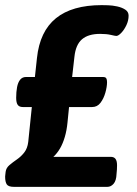

<svg xmlns="http://www.w3.org/2000/svg" viewBox="-21 -728 532 748"><path d="M375 -708Q383 -708 400 -707.5Q417 -707 435.5 -703Q454 -699 467 -690.5Q480 -682 480 -667Q480 -648 471.5 -630Q463 -612 451.5 -600Q440 -588 432 -588Q428 -588 411 -592Q394 -596 369 -596Q323 -596 298.5 -575Q274 -554 269 -507L260 -428H380Q390 -428 393 -423Q396 -418 396 -408Q396 -390 389.5 -367Q383 -344 370.5 -327.5Q358 -311 338 -311H248L242 -251Q239 -220 231.5 -194.5Q224 -169 213 -150Q202 -131 187 -117H410Q423 -117 429 -109Q435 -101 435 -84Q435 -77 434.5 -67.5Q434 -58 433 -50Q432 -24 421.5 -12Q411 0 397 0H34Q12 0 5.5 -9.5Q-1 -19 -1 -40Q-1 -42 -0.5 -45.5Q0 -49 1 -59Q3 -74 16 -85Q29 -96 45 -107Q61 -118 73.5 -134Q86 -150 89 -175L103 -311H68Q54 -311 48 -319.5Q42 -328 42 -347Q42 -370 45.5 -388.5Q49 -407 57.5 -417.5Q66 -428 80 -428H115L123 -502Q134 -606 197 -657Q260 -708 375 -708Z"/></svg>

Font: Asap VF Beta
Style: Italic
Weight: 400
Italic angle: -6°
Designer: Pablo Cosgaya
Foundry: Pablo Cosgaya
Version: Version 1.007